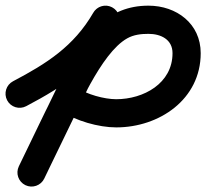

<svg xmlns="http://www.w3.org/2000/svg" viewBox="-33 -618 740 688"><path d="M60.8 -237.5C197.9 -309.6 309 -383.9 388.8 -521.9C402.7 -546.1 394.5 -577 370.3 -590.9C346.2 -604.9 315.3 -596.6 301.3 -572.5C231.5 -451.7 133.6 -389.9 13.7 -326.8C-10.9 -313.9 -20.4 -283.3 -7.4 -258.6C5.5 -234 36.1 -224.5 60.8 -237.5ZM299.6 -569.2C211.3 -386.8 122.9 -204.4 34.6 -22C22.4 3.1 32.9 33.3 58 45.4C83.1 57.6 113.3 47.1 125.4 22C213.8 -160.4 302.1 -342.8 390.5 -525.2C402.7 -550.3 392.2 -580.5 367.1 -592.6C342 -604.8 311.8 -594.3 299.6 -569.2ZM125.5 22C148.9 -26.5 172.3 -74.9 195.6 -123.4C240.4 -216 327.8 -427.3 422.7 -480.5C446.1 -493.7 472.5 -496.7 498.9 -496.7C543.1 -496.7 585.2 -476.9 585.2 -427.5C585.2 -319 481.3 -262.5 383.5 -262.5C340.1 -262.5 277.7 -280 241.6 -304.4C218.5 -319.9 187.1 -313.8 171.5 -290.7C155.9 -267.6 162 -236.2 185.2 -220.6C237.8 -185.1 320.1 -161.5 383.5 -161.5C537.7 -161.5 686.2 -261.8 686.2 -427.5C686.2 -533.3 599.6 -597.7 499 -597.7C350.6 -597.7 279.1 -494.9 211.9 -376.4C173.3 -308.3 138.7 -237.8 104.7 -167.3C81.3 -118.9 57.9 -70.4 34.5 -22C22.4 3.2 32.9 33.4 58 45.5C83.2 57.6 113.4 47.1 125.5 22Z"/></svg>

Font: FRB American Cursive Guidelines Ultra
Style: Bold Italic
Weight: 1000
Italic angle: -25°
Version: Version 2.0;Modular Font Editor K font №1